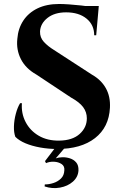

<svg xmlns="http://www.w3.org/2000/svg" viewBox="-20 -734 618 964"><path d="M277 -714Q297 -714 326.5 -712Q356 -710 387.5 -706.5Q419 -703 442.5 -699.5Q466 -696 475 -692L463 -557H453Q453 -609 414.5 -640.5Q376 -672 312 -672Q254 -672 218.5 -644Q183 -616 181 -576Q180 -546 200 -524Q220 -502 251 -483L442 -359Q488 -333 511.5 -291Q535 -249 532 -193Q527 -95 457 -40.5Q387 14 267 14Q223 14 181.5 6.5Q140 -1 108 -14.5Q76 -28 57 -47Q49 -69 50 -100Q51 -131 59.5 -163Q68 -195 81 -216H90Q86 -165 108.5 -121.5Q131 -78 174.5 -52.5Q218 -27 278 -28Q344 -29 380 -61.5Q416 -94 416 -140Q416 -171 397.5 -196Q379 -221 337 -244L162 -360Q109 -390 85 -437Q61 -484 67 -539Q71 -591 97 -630.5Q123 -670 168.5 -692Q214 -714 277 -714ZM476 -704 474 -683H356V-704ZM254 12H302L260 61Q274 56 293 55.5Q312 55 331 61Q350 67 362.5 81.5Q375 96 374 122Q372 155 346 178Q320 201 281 208Q242 215 204 202L205 192Q226 192 248 185Q270 178 286 162.5Q302 147 303 121Q305 100 289 89.5Q273 79 251 78Q229 77 211 85Q211 85 208.5 80Q206 75 206 75Z"/></svg>

Font: Cinzel
Style: Bold
Weight: 700
Designer: Natanael Gama
Version: Version 2.000